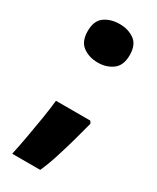

<svg xmlns="http://www.w3.org/2000/svg" viewBox="-182 -859 661 808"><g transform="rotate(30 148.5 -454.5)"><path d="M45 -711Q45 -762 75 -783Q105 -804 148 -804Q189 -804 219 -783Q249 -762 249 -711Q249 -661 219 -639Q189 -617 148 -617Q105 -617 75 -639Q45 -661 45 -711ZM243 -390 250 -379Q241 -343 227 -293Q213 -243 197 -192.5Q181 -142 164 -105H28Q38 -151 47 -201.5Q56 -252 64 -301Q72 -350 76 -390Z"/></g></svg>

Font: Noto Sans Khmer UI Black
Style: Regular
Weight: 900
Designer: Danh Hong and the Monotype Design Team
Foundry: Monotype Imaging Inc.
Version: Version 2.002; ttfautohint (v1.8.4.7-5d5b)